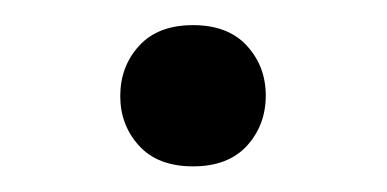

<svg xmlns="http://www.w3.org/2000/svg" viewBox="-20 -121 306 152"><path d="M75.2 -44.9Q75.2 -22 90.1 -5.6Q105 10.7 132.8 10.7Q160.6 10.7 175.5 -5.6Q190.4 -22 190.4 -45.4Q190.4 -68.4 175.5 -84.7Q160.6 -101.1 132.8 -101.1Q105 -101.1 90.1 -84.7Q75.2 -68.4 75.2 -44.9Z"/></svg>

Font: Roboto Flex
Style: wght 300 wdth 100 opsz 14.0 GRAD 0.00 slnt 0.00 XTRA 468 XOPQ 96 YOPQ 79 YTLC 514 YTUC 712 YTAS 750 YTDE -203.00 YTFI 738
Weight: 300
Designer: Berlow after Robertson
Foundry: Google
Version: Version 3.100